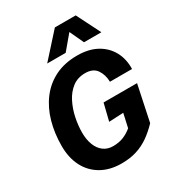

<svg xmlns="http://www.w3.org/2000/svg" viewBox="-219 -1058 1090 1197"><g transform="rotate(-30 325.5 -459.5)"><path d="M302 12Q218 12 157 -23Q96 -58 63.5 -121Q31 -184 31 -269Q31 -360 53.5 -440Q76 -520 122 -581Q168 -642 236.5 -676Q305 -710 396 -710Q478 -710 535.5 -678.5Q593 -647 623 -592Q653 -537 651 -466H492Q491 -517 466 -553.5Q441 -590 384 -590Q330 -590 292 -561Q254 -532 230 -485Q206 -438 194.5 -383.5Q183 -329 183 -278Q183 -227 198 -188.5Q213 -150 241.5 -129Q270 -108 309 -108Q351 -108 383.5 -121Q416 -134 445 -158L467 -257L363 -252L393 -374H634L580 -117Q542 -77 501 -48Q460 -19 411.5 -3.5Q363 12 302 12ZM210 -760 364 -931H514L600 -760H475L428 -861L343 -760Z"/></g></svg>

Font: Azeret Mono Thin SemiBold
Style: Italic
Weight: 600
Italic angle: -12°
Version: Version 1.002